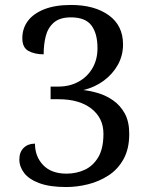

<svg xmlns="http://www.w3.org/2000/svg" viewBox="-20 -744 599 774"><path d="M247 10Q181 10 139 -5.5Q97 -21 77.5 -46.5Q58 -72 58 -101Q58 -131 75.5 -148Q93 -165 121 -165Q121 -113 154 -78.5Q187 -44 248 -44Q288 -44 321.5 -59.5Q355 -75 376 -110Q397 -145 397 -205Q397 -268 348.5 -306Q300 -344 216 -344H184V-395H216Q260 -395 295.5 -414Q331 -433 352 -468Q373 -503 373 -550Q373 -609 348.5 -641.5Q324 -674 266 -674Q221 -674 197 -653Q173 -632 164.5 -598.5Q156 -565 156 -525Q120 -525 95 -538.5Q70 -552 70 -590Q70 -629 92 -659Q114 -689 158 -706.5Q202 -724 266 -724Q361 -724 418.5 -682.5Q476 -641 476 -565Q476 -520 455 -482.5Q434 -445 398 -418.5Q362 -392 316 -381Q344 -378 376 -368.5Q408 -359 436.5 -339Q465 -319 483 -286.5Q501 -254 501 -204Q501 -144 478 -102.5Q455 -61 417 -36.5Q379 -12 334.5 -1Q290 10 247 10Z"/></svg>

Font: Noto Serif Armenian
Style: Regular
Weight: 400
Designer: Monotype Design Team
Foundry: Monotype Imaging Inc.
Version: Version 2.007